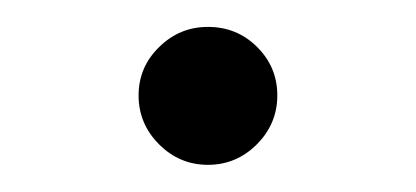

<svg xmlns="http://www.w3.org/2000/svg" viewBox="-20 -389 308 142"><path d="M133.8 -369.1Q155.3 -369.1 170.2 -354.2Q185.1 -339.4 185.1 -318.4Q185.1 -297.4 169.9 -282.2Q154.8 -267.1 133.8 -267.1Q112.8 -267.1 97.7 -282.2Q82.5 -297.4 82.5 -318.4Q82.5 -339.4 97.7 -354.2Q112.8 -369.1 133.8 -369.1Z"/></svg>

Font: Interop Light
Style: Regular
Weight: 300
Designer: Rasmus Andersson, Google, Jang Haemin
Foundry: jhaemin
Version: Version 1.007